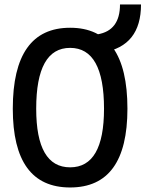

<svg xmlns="http://www.w3.org/2000/svg" viewBox="-20 -827 649 857"><path d="M293 9.8Q37.1 9.8 37.1 -341.8Q37.1 -703.1 293 -703.1Q548.8 -703.1 548.8 -341.8Q548.8 9.8 293 9.8ZM293 -80.1Q444.3 -80.1 444.3 -341.8Q444.3 -613.3 293 -613.3Q141.6 -613.3 141.6 -341.8Q141.6 -80.1 293 -80.1ZM410.6 -588.4 386.2 -668.9 415.5 -673.8Q515.6 -690.4 515.6 -807.1H609.4Q609.4 -621.6 439.9 -593.3Z"/></svg>

Font: CaskaydiaMono NF
Style: Regular
Weight: 400
Designer: Aaron Bell
Foundry: Saja Typeworks
Version: Version 2111.001; ttfautohint (v1.8.4);Nerd Fonts 3.1.1